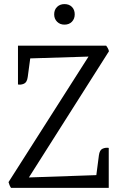

<svg xmlns="http://www.w3.org/2000/svg" viewBox="-20 -905 573 925"><path d="M66.6 -685H491.3Q495.8 -679.6 499.5 -672.6Q503.3 -665.6 504.9 -658.1L111 -37.2L52.7 -47.8L475.9 -62.4L503.9 0H33Q28.6 -6.7 25.8 -13.5Q23.1 -20.4 21.1 -27.7L426.6 -664L448.4 -633.7L69.6 -621.9ZM503.9 -192.4V0L441.7 -43L456.5 -156.8Q459.9 -182.6 474.6 -188.8Q489.3 -195 503.9 -192.4ZM66.6 -498V-685L128.1 -642L113.6 -534Q110.1 -508 95.4 -501.7Q80.7 -495.3 66.6 -498ZM290.5 -786.3Q269 -786.3 255 -800.3Q241 -814.3 241 -835.8Q241 -858.1 255 -871.7Q269 -885.3 290.5 -885.3Q313 -885.3 326.5 -871.7Q340 -858.1 340 -835.8Q340 -814.3 326.5 -800.3Q313 -786.3 290.5 -786.3Z"/></svg>

Font: Karma Variable Light
Style: Regular
Weight: 300
Designer: Joana Correia
Foundry: Indian Type Foundry
Version: Version 3.000